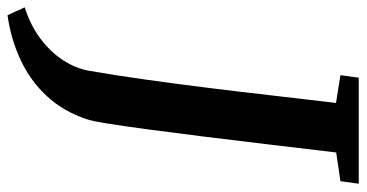

<svg xmlns="http://www.w3.org/2000/svg" viewBox="-336 -536 951 498"><g transform="rotate(90 139.0 -287.5)"><path d="M-70 168 -90.5 123.5Q-45 109 -10.5 83.5Q24 58 45.8 25.2Q67.5 -7.5 74 -43Q85.5 -109 96.5 -187.2Q107.5 -265.5 118 -349.8Q128.5 -434 138.2 -519.2Q148 -604.5 157.5 -684L85.5 -695.5L92 -743H367L360.5 -695.5L286 -684.5Q275.5 -595.5 265 -508Q254.5 -420.5 244.8 -341.8Q235 -263 226.5 -199.2Q218 -135.5 211.2 -93.2Q204.5 -51 199.5 -37Q179.5 23 140.2 65.5Q101 108 47.2 133.5Q-6.5 159 -70 168Z"/></g></svg>

Font: Merriweather Light 18pt SemiBold
Style: Italic
Weight: 600
Italic angle: -7.8°
Version: Version 2.101